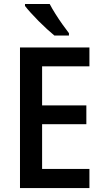

<svg xmlns="http://www.w3.org/2000/svg" viewBox="-20 -955 525 975"><path d="M434.1 0H81.5V-713.9H434.1V-618.2H193.8V-419.9H418.5V-324.2H193.8V-97.2H434.1ZM232.4 -934.6Q244.1 -912.1 261.5 -884.5Q278.8 -856.9 297.4 -830.8Q315.9 -804.7 330.1 -786.6V-774.4H256.3Q240.2 -787.6 219 -806.9Q197.8 -826.2 176 -848.1Q154.3 -870.1 136 -890.4Q117.7 -910.6 106.9 -924.8V-934.6Z"/></svg>

Font: Open Sans SemiCondensed SemiBold
Style: Regular
Weight: 600
Width: 4
Designer: Monotype Design Team
Foundry: Monotype Imaging Inc.
Version: Version 3.000